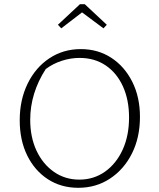

<svg xmlns="http://www.w3.org/2000/svg" viewBox="-20 -887 759 915"><path d="M353 8Q271 8 208 -33Q145 -74 109.5 -146.5Q74 -219 74 -314Q74 -411 111.5 -488Q149 -565 215 -609Q281 -653 365 -653Q447 -653 510.5 -611.5Q574 -570 610.5 -497Q647 -424 647 -330Q647 -232 609 -156Q571 -80 504.5 -36Q438 8 353 8ZM358 -31Q427 -31 480.5 -69Q534 -107 564.5 -173.5Q595 -240 595 -327Q595 -411 566 -475Q537 -539 484 -575Q431 -611 359 -611Q317 -611 275 -597.5Q233 -584 198 -558Q124 -443 124 -316Q124 -233 154 -169Q184 -105 237 -68Q290 -31 358 -31ZM384 -867 489 -769 473 -752 371 -828 272 -752 256 -769 361 -867Z"/></svg>

Font: Piazzolla SC ExtraLight
Style: Regular
Weight: 200
Designer: Juan Pablo del Peral
Foundry: Huerta Tipografica
Version: Version 1.330